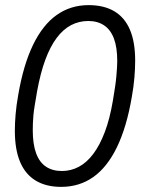

<svg xmlns="http://www.w3.org/2000/svg" viewBox="-20 -718 558 750"><path d="M219 12Q160 12 119.5 -12.5Q79 -37 58.5 -85.5Q38 -134 38 -207Q38 -237 41 -272Q44 -307 51 -346Q71 -464 109 -542.5Q147 -621 201.5 -659.5Q256 -698 326 -698Q386 -698 426.5 -674Q467 -650 487.5 -602Q508 -554 508 -481Q508 -450 505 -414.5Q502 -379 495 -340Q475 -222 437 -143.5Q399 -65 344.5 -26.5Q290 12 219 12ZM222 -50Q257 -50 288 -66.5Q319 -83 344.5 -117Q370 -151 389.5 -202.5Q409 -254 421 -325Q426 -355 429.5 -378.5Q433 -402 434.5 -420Q436 -438 437 -452.5Q438 -467 438 -479Q438 -533 425 -567.5Q412 -602 386.5 -619Q361 -636 325 -636Q289 -636 258 -620Q227 -604 201.5 -570Q176 -536 157 -484.5Q138 -433 125 -362Q120 -332 116 -308.5Q112 -285 110.5 -267.5Q109 -250 108.5 -236Q108 -222 108 -209Q108 -155 121 -119.5Q134 -84 159.5 -67Q185 -50 222 -50Z"/></svg>

Font: Archivo ExtraCondensed Light
Style: Italic
Weight: 300
Width: 2
Italic angle: -10°
Designer: Hector Gatti
Foundry: Omnibus-Type
Version: Version 2.001